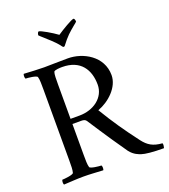

<svg xmlns="http://www.w3.org/2000/svg" viewBox="-150 -946 933 1058"><g transform="rotate(-20 316.0 -417.5)"><path d="M300.8 -781.2C270.5 -803.7 211.9 -837.9 200.2 -837.9C193.4 -837.9 190.4 -822.3 190.4 -818.4C198.2 -809.6 223.6 -789.1 250 -763.7C264.6 -750 279.3 -735.4 291 -718.8C295.9 -712.9 296.9 -710.9 300.8 -710.9C305.7 -710.9 308.6 -713.9 311.5 -718.8C323.2 -734.4 336.9 -751 351.6 -765.6C380.9 -793.9 411.1 -815.4 412.1 -818.4C412.1 -826.2 409.2 -837.9 403.3 -837.9C391.6 -837.9 331.1 -801.8 300.8 -781.2ZM161.1 -641.6C123 -641.6 83 -644.5 43 -646.5C38.1 -641.6 39.1 -623 43 -618.2C54.7 -618.2 107.4 -613.3 110.4 -602.5C115.2 -586.9 115.2 -559.6 115.2 -530.3V-113.3C115.2 -84 115.2 -56.6 110.4 -41C107.4 -30.3 54.7 -25.4 43 -25.4C39.1 -20.5 38.1 -2 43 2.9C83 1 120.1 -2 158.2 -2C196.3 -2 232.4 1 272.5 2.9C277.3 -2 276.4 -20.5 272.5 -25.4C260.7 -25.4 208 -30.3 205.1 -41C200.2 -56.6 200.2 -84 200.2 -113.3V-294.9H252C265.6 -294.9 275.4 -292 281.2 -283.2C342.8 -187.5 421.9 -71.3 436.5 -51.8C460 -21.5 486.3 -13.7 500 -8.8C519.5 -2 563.5 2.9 628.9 2.9C629.9 1 634.8 -20.5 629.9 -25.4C576.2 -29.3 547.9 -46.9 519.5 -84C455.1 -168.9 412.1 -231.4 360.4 -317.4C427.7 -341.8 495.1 -404.3 495.1 -474.6C495.1 -585.9 388.7 -643.6 299.8 -643.6C242.2 -643.6 199.2 -641.6 161.1 -641.6ZM200.2 -325.2V-526.4C200.2 -555.7 200.2 -587.9 205.1 -599.6C209 -608.4 242.2 -609.4 253.9 -609.4C362.3 -609.4 405.3 -538.1 405.3 -451.2C405.3 -376 335.9 -325.2 252.9 -325.2Z"/></g></svg>

Font: Crimson
Style: Roman
Weight: 400
Version: Version 0.2